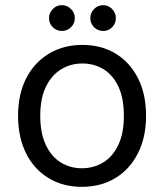

<svg xmlns="http://www.w3.org/2000/svg" viewBox="-20 -712 637 744"><path d="M297 12Q224 12 168 -22Q112 -56 81 -118Q50 -180 50 -263Q50 -347 81.5 -408.5Q113 -470 169.5 -504Q226 -538 299 -538Q373 -538 428.5 -504Q484 -470 515 -408.5Q546 -347 546 -263Q546 -180 514.5 -118Q483 -56 427 -22Q371 12 297 12ZM297 -60Q343 -60 380 -82.5Q417 -105 438.5 -150.5Q460 -196 460 -263Q460 -331 439 -376Q418 -421 381.5 -443.5Q345 -466 299 -466Q254 -466 217 -443.5Q180 -421 158 -376Q136 -331 136 -263Q136 -196 157.5 -150.5Q179 -105 215.5 -82.5Q252 -60 297 -60ZM220 -592Q199 -592 184.5 -606.5Q170 -621 170 -642Q170 -662 184.5 -677Q199 -692 220 -692Q240 -692 255 -677Q270 -662 270 -642Q270 -621 255 -606.5Q240 -592 220 -592ZM380 -592Q359 -592 344.5 -606.5Q330 -621 330 -642Q330 -662 344.5 -677Q359 -692 380 -692Q400 -692 414.5 -677Q429 -662 429 -642Q429 -621 414.5 -606.5Q400 -592 380 -592Z"/></svg>

Font: DM Sans 9pt
Style: Regular
Weight: 400
Designer: Colophon Foundry, Jonny Pinhorn
Foundry: Colophon Foundry
Version: Version 4.004;gftools[0.9.30]